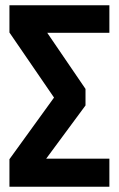

<svg xmlns="http://www.w3.org/2000/svg" viewBox="-20 -712 453 732"><path d="M397 -587H160L306 -373V-310L156 -107H397V0H16V-105L186 -340L16 -588V-692H397Z"/></svg>

Font: Fira Sans Compressed SemiBold
Style: Regular
Weight: 600
Width: 1
Designer: bBox Type GmbH & Carrois Corporate GbR & Edenspiekermann AG
Foundry: bBox Type GmbH & Carrois Corporate GbR & Edenspiekermann AG
Version: Version 4.301